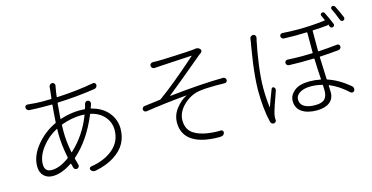

<svg xmlns="http://www.w3.org/2000/svg" viewBox="-81 -1197 3163 1631"><g transform="rotate(-15 1500.0 -381.0)"><path d="M435.5 -172.9Q435.5 -168.9 439.5 -171.9Q563.5 -286.1 625 -449.2Q627 -453.1 622.1 -453.1Q614.3 -454.1 596.7 -454.1Q514.6 -454.1 420.9 -420.9Q417 -418.9 417 -415Q416 -395.5 416 -357.4Q416 -272.5 435.5 -172.9ZM237.3 -69.3Q305.7 -69.3 390.6 -130.9Q393.6 -132.8 393.6 -137.7Q369.1 -254.9 369.1 -355.5Q369.1 -379.9 370.1 -393.6Q370.1 -398.4 366.2 -395.5Q284.2 -352.5 229 -278.8Q173.8 -205.1 173.8 -135.7Q173.8 -69.3 237.3 -69.3ZM698.2 -512.7 690.4 -492.2Q689.5 -488.3 693.4 -487.3Q787.1 -463.9 838.9 -401.4Q890.6 -338.9 890.6 -257.8Q890.6 -188.5 859.9 -131.3Q829.1 -74.2 761.2 -30.8Q693.4 12.7 594.7 32.2Q589.8 33.2 585 33.2Q565.4 33.2 552.7 14.6Q547.9 6.8 551.8 -1.5Q555.7 -9.8 564.5 -11.7Q687.5 -30.3 763.2 -95.2Q838.9 -160.2 838.9 -260.7Q838.9 -326.2 796.9 -376.5Q754.9 -426.8 678.7 -445.3Q673.8 -446.3 671.9 -442.4Q587.9 -237.3 452.1 -118.2Q449.2 -115.2 450.2 -110.4Q456.1 -84 464.8 -55.7Q467.8 -45.9 462.9 -36.6Q458 -27.3 448.2 -24.4Q438.5 -21.5 429.2 -26.4Q419.9 -31.2 417 -41Q412.1 -57.6 407.2 -78.1Q406.2 -82 402.3 -79.1Q311.5 -17.6 231.4 -17.6Q183.6 -17.6 153.3 -47.4Q123 -77.1 123 -130.9Q123 -222.7 194.3 -310.5Q265.6 -398.4 368.2 -446.3Q372.1 -448.2 372.1 -452.1Q377 -538.1 383.8 -602.5Q383.8 -607.4 379.9 -606.4Q355.5 -606.4 307.6 -606.4Q255.9 -606.4 182.6 -610.4Q171.9 -611.3 164.1 -619.1Q156.2 -627 156.2 -637.7Q155.3 -648.4 163.1 -655.3Q170.9 -662.1 180.7 -660.2Q255.9 -652.3 307.6 -652.3Q359.4 -652.3 384.8 -653.3Q388.7 -653.3 389.6 -657.2Q398.4 -739.3 399.4 -743.2Q399.4 -749 399.4 -753.9Q400.4 -765.6 409.2 -774.4Q418 -782.2 428.7 -782.2Q429.7 -782.2 429.7 -782.2Q440.4 -781.2 446.8 -772.5Q453.1 -763.7 451.2 -752.9Q450.2 -748 449.2 -743.2Q440.4 -696.3 436.5 -659.2Q435.5 -655.3 440.4 -655.3Q621.1 -664.1 762.7 -691.4Q772.5 -693.4 780.3 -687Q788.1 -680.7 788.1 -670.9Q789.1 -660.2 781.7 -651.4Q774.4 -642.6 763.7 -640.6Q606.4 -616.2 434.6 -609.4Q429.7 -609.4 429.7 -604.5Q422.9 -532.2 418.9 -471.7Q418.9 -466.8 422.9 -468.8Q512.7 -498 594.7 -498Q610.4 -498 636.7 -496.1Q640.6 -496.1 642.6 -500Q644.5 -507.8 650.4 -525.4Q651.4 -531.2 653.3 -538.1Q655.3 -548.8 664.6 -555.2Q673.8 -561.5 684.6 -559.1Q695.3 -556.6 700.7 -546.4Q706.1 -536.1 702.1 -525.4Q700.2 -517.6 698.2 -512.7Z M1303.7 -680.7Q1293 -679.7 1284.2 -687Q1275.4 -694.3 1274.4 -706.1Q1273.4 -716.8 1281.7 -724.6Q1290 -732.4 1300.8 -732.4Q1320.3 -731.4 1343.8 -731.4Q1380.9 -731.4 1500 -736.8Q1619.1 -742.2 1657.2 -746.1Q1667 -747.1 1676.8 -749Q1681.6 -750 1686.5 -750Q1706.1 -750 1719.7 -735.4Q1726.6 -728.5 1725.1 -718.8Q1723.6 -709 1715.8 -703.1Q1706.1 -696.3 1698.2 -690.4Q1473.6 -502 1370.1 -419.9Q1370.1 -418.9 1370.1 -418Q1370.1 -417 1371.1 -417Q1652.3 -447.3 1843.8 -449.2Q1853.5 -449.2 1860.8 -441.9Q1868.2 -434.6 1868.2 -424.3Q1868.2 -414.1 1860.8 -407.2Q1853.5 -400.4 1843.8 -401.4Q1800.8 -402.3 1763.7 -402.3Q1673.8 -402.3 1620.1 -393.6Q1542 -381.8 1479 -321.3Q1416 -260.7 1416 -188.5Q1416 -148.4 1430.7 -118.7Q1445.3 -88.9 1472.7 -71.3Q1500 -53.7 1529.8 -43.9Q1559.6 -34.2 1596.7 -28.3Q1643.6 -21.5 1685.5 -21.5Q1697.3 -21.5 1709 -22.5Q1718.8 -22.5 1725.1 -15.1Q1731.4 -7.8 1729.5 2Q1727.5 13.7 1718.3 21Q1709 28.3 1697.3 28.3Q1690.4 29.3 1683.6 29.3Q1531.2 29.3 1450.2 -22.5Q1366.2 -77.1 1366.2 -181.6Q1366.2 -248 1408.7 -303.2Q1451.2 -358.4 1502.9 -383.8Q1503.9 -384.8 1503.4 -385.3Q1502.9 -385.7 1502.9 -385.7Q1305.7 -368.2 1142.6 -342.8Q1132.8 -341.8 1124 -347.7Q1115.2 -354.5 1115.2 -366.2Q1115.2 -375 1121.1 -381.8Q1127 -389.6 1137.7 -390.6Q1164.1 -393.6 1212.9 -399.9Q1261.7 -406.2 1276.4 -408.2Q1281.2 -409.2 1284.2 -411.1Q1417 -505.9 1632.8 -697.3Q1633.8 -698.2 1633.3 -699.2Q1632.8 -700.2 1631.8 -700.2Q1607.4 -698.2 1487.3 -691.9Q1367.2 -685.5 1344.7 -683.6Q1313.5 -681.6 1303.7 -680.7Z M2153.3 -709Q2154.3 -720.7 2163.6 -728.5Q2172.9 -736.3 2184.6 -735.4Q2195.3 -734.4 2201.7 -725.1Q2208 -715.8 2206.1 -705.1Q2203.1 -693.4 2200.2 -680.7Q2180.7 -588.9 2165.5 -475.1Q2150.4 -361.3 2150.4 -280.3Q2150.4 -189.5 2161.1 -105.5Q2161.1 -104.5 2162.1 -104.5Q2163.1 -104.5 2163.1 -105.5Q2179.7 -154.3 2217.8 -252.9Q2220.7 -259.8 2227.5 -261.7Q2234.4 -263.7 2240.2 -258.8Q2250 -251 2250 -239.3Q2250 -234.4 2248 -228.5Q2195.3 -82 2185.5 -39.1Q2181.6 -18.6 2181.6 -3.9Q2181.6 0 2181.6 3.9Q2182.6 6.8 2182.6 9.8Q2183.6 19.5 2177.7 27.3Q2171.9 35.2 2162.1 36.1Q2161.1 36.1 2159.2 36.1Q2150.4 36.1 2142.6 31.2Q2134.8 24.4 2131.8 14.6Q2102.5 -106.4 2102.5 -274.4Q2102.5 -299.8 2104.5 -330.1Q2106.4 -360.4 2108.4 -385.7Q2110.4 -411.1 2114.3 -444.8Q2118.2 -478.5 2121.1 -500.5Q2124 -522.5 2129.4 -556.2Q2134.8 -589.8 2136.7 -604Q2138.7 -618.2 2144 -649.4Q2149.4 -680.7 2150.4 -684.6Q2152.3 -698.2 2153.3 -709ZM2648.4 -122.1Q2648.4 -131.8 2646.5 -168.9Q2646.5 -172.9 2641.6 -173.8Q2590.8 -186.5 2543 -186.5Q2483.4 -186.5 2446.8 -164.1Q2410.2 -141.6 2410.2 -106.4Q2410.2 -64.5 2444.8 -43.5Q2479.5 -22.5 2541 -22.5Q2601.6 -22.5 2625 -48.3Q2648.4 -74.2 2648.4 -122.1ZM2850.6 -470.7Q2860.4 -472.7 2867.7 -465.8Q2875 -459 2875 -449.2Q2875 -439.5 2868.2 -431.6Q2861.3 -423.8 2850.6 -422.9Q2765.6 -414.1 2686.5 -410.2Q2681.6 -410.2 2682.6 -405.3Q2683.6 -372.1 2690.4 -210.9Q2691.4 -207 2695.3 -206.1Q2793 -173.8 2884.8 -95.7Q2893.6 -87.9 2895 -76.2Q2896.5 -64.5 2890.6 -54.7Q2884.8 -45.9 2874.5 -44.9Q2864.3 -43.9 2856.4 -50.8Q2783.2 -120.1 2697.3 -156.2Q2693.4 -158.2 2693.4 -153.3Q2695.3 -106.4 2695.3 -93.8Q2695.3 -37.1 2654.8 -6.3Q2614.3 24.4 2543 24.4Q2460.9 24.4 2412.1 -8.8Q2363.3 -42 2363.3 -105.5Q2363.3 -155.3 2408.7 -192.9Q2454.1 -230.5 2543.9 -230.5Q2589.8 -230.5 2639.6 -220.7Q2643.6 -219.7 2643.6 -224.6Q2636.7 -330.1 2634.8 -403.3Q2634.8 -408.2 2630.9 -408.2Q2574.2 -406.2 2520.5 -406.2Q2465.8 -406.2 2413.1 -408.2Q2402.3 -408.2 2395 -416Q2387.7 -423.8 2387.7 -433.6Q2387.7 -444.3 2395.5 -451.2Q2403.3 -458 2413.1 -457Q2478.5 -453.1 2545.9 -453.1Q2587.9 -453.1 2629.9 -455.1Q2633.8 -455.1 2633.8 -459V-634.8Q2633.8 -638.7 2629.9 -638.7Q2577.1 -636.7 2527.3 -636.7Q2476.6 -636.7 2427.7 -638.7Q2418 -639.6 2411.1 -647Q2404.3 -654.3 2404.3 -664.1Q2404.3 -673.8 2411.1 -680.2Q2418 -686.5 2427.7 -686.5Q2496.1 -681.6 2562.5 -681.6Q2683.6 -681.6 2801.8 -696.3Q2805.7 -697.3 2804.7 -701.2Q2792 -729.5 2785.2 -743.2Q2782.2 -750 2785.2 -756.8Q2788.1 -763.7 2794.9 -765.6Q2799.8 -767.6 2803.7 -767.6Q2815.4 -767.6 2821.3 -754.9Q2848.6 -699.2 2869.1 -649.4Q2872.1 -642.6 2868.7 -634.8Q2865.2 -627 2857.4 -624Q2849.6 -621.1 2841.8 -624.5Q2834 -627.9 2831.1 -635.7Q2829.1 -640.6 2826.2 -648.4Q2823.2 -656.2 2822.3 -658.2Q2822.3 -651.4 2814.5 -650.4Q2746.1 -643.6 2686.5 -641.6Q2681.6 -640.6 2681.6 -636.7V-460.9Q2681.6 -457 2686.5 -457Q2771.5 -461.9 2850.6 -470.7ZM2884.8 -772.5Q2882.8 -776.4 2882.8 -780.3Q2882.8 -783.2 2883.8 -787.1Q2886.7 -793.9 2893.6 -796.9Q2897.5 -797.9 2901.4 -797.9Q2905.3 -797.9 2909.2 -795.9Q2917 -793 2920.9 -785.2Q2944.3 -739.3 2968.8 -680.7Q2969.7 -677.7 2969.7 -673.8Q2969.7 -669.9 2967.8 -666Q2964.8 -658.2 2956.1 -655.3Q2953.1 -653.3 2949.2 -653.3Q2945.3 -653.3 2940.4 -656.2Q2932.6 -659.2 2929.7 -668Q2906.2 -730.5 2884.8 -772.5Z"/></g></svg>

Font: Gen Jyuu Gothic L Monospace Light
Style: Regular
Weight: 300
Designer: [Source Han Sans]
Ryoko NISHIZUKA  (kana & ideographs); Paul D. Hunt (Latin, Greek & Cyrillic); Wenlong ZHANG  (bopomofo
Version: Version 1.002.20150607